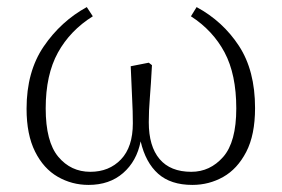

<svg xmlns="http://www.w3.org/2000/svg" viewBox="-20 -509 796 542"><path d="M230 13Q183 13 143 -10Q103 -33 79 -81Q55 -129 55 -202Q55 -307 103.5 -378Q152 -449 225 -489L242 -463Q178 -423 143.5 -360.5Q109 -298 109 -203Q109 -109 144.5 -66.5Q180 -24 235 -24Q288 -24 321.5 -59Q355 -94 355 -161Q355 -195 353 -231Q351 -267 349 -322L400 -332L409 -325Q406 -269 403 -232.5Q400 -196 400 -164Q400 -96 430.5 -60Q461 -24 520 -24Q573 -24 610 -66Q647 -108 647 -203Q647 -299 614 -361Q581 -423 519 -463L535 -489Q609 -449 654.5 -379.5Q700 -310 700 -204Q700 -128 675 -80Q650 -32 610 -9.5Q570 13 523 13Q462 13 426.5 -18.5Q391 -50 377 -110Q366 -54 327.5 -20.5Q289 13 230 13Z"/></svg>

Font: Source Serif 4 SmText Light
Style: Regular
Weight: 300
Designer: Frank Grießhammer
Foundry: Adobe
Version: Version 4.005;hotconv 1.1.0;makeotfexe 2.6.0